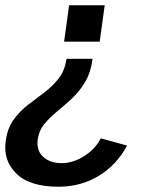

<svg xmlns="http://www.w3.org/2000/svg" viewBox="-25 -537 563 728"><path d="M218 -379 237 -517H372L353 -379ZM197 171Q87.5 171 37 121.2Q-13.5 71.5 -3.5 -1.5Q3 -50.5 26.5 -83Q50 -115.5 81.2 -139.5Q112.5 -163.5 143.8 -187Q175 -210.5 198 -240.2Q221 -270 227 -314H326Q319 -261.5 297.2 -225.2Q275.5 -189 247 -162.8Q218.5 -136.5 190.8 -113.8Q163 -91 142.8 -66.2Q122.5 -41.5 118 -7.5Q112.5 33 138.2 57.2Q164 81.5 209.5 81.5Q252 81.5 294 55Q336 28.5 357 -12.5L457 15Q416.5 89.5 348.8 130.2Q281 171 197 171Z"/></svg>

Font: Public Sans SemiBold
Style: Italic
Weight: 600
Italic angle: -8°
Designer: The Public Sans project authors (U.S. Web Design System). Libre Franklin designed by Pablo Impallari and Rodrigo Fuenzal
Version: Version 1.007; ttfautohint (v1.8.1) -l 8 -r 50 -G 200 -x 14 